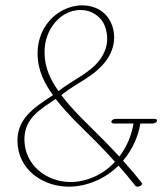

<svg xmlns="http://www.w3.org/2000/svg" viewBox="-20 -697 631 726"><path d="M573.7 -241.2C573.7 -245.1 569.8 -247.6 564 -247.6H417.5C410.6 -247.6 403.3 -243.7 401.4 -238.8C399.4 -233.9 403.8 -230 410.6 -230H484.9C477.5 -184.6 459 -141.1 431.2 -105C410.6 -127.4 389.2 -149.4 367.7 -171.4C314 -225.6 257.3 -276.9 211.9 -337.4C214.8 -339.4 217.8 -341.8 220.2 -343.8C271.5 -384.3 341.8 -410.6 383.8 -471.2C400.9 -495.6 411.6 -524.4 411.6 -554.7C411.6 -625.5 363.8 -676.8 290.5 -676.8C266.1 -676.8 241.2 -670.4 219.2 -659.2C160.6 -629.4 122.1 -568.4 122.1 -495.6C122.1 -429.2 149.9 -379.4 180.2 -337.4C124 -298.8 45.9 -256.8 45.9 -166C45.9 -58.1 138.2 7.3 236.8 8.8H240.2C311.5 8.8 380.9 -23.4 428.2 -70.8C450.7 -45.4 471.2 -21 491.7 5.4C493.5 7.8 496.6 8.9 500 8.9C507.8 8.9 517.3 3.4 517.3 -2.1C517.3 -3.2 516.9 -4.3 516.1 -5.4C493.7 -34.2 469.7 -62 445.3 -89.4C479.5 -129.9 502.4 -178.7 510.7 -230H557.1C564.5 -230 573.7 -234.4 573.7 -241.2ZM72.3 -169.9C72.3 -250.5 133.3 -284.2 190.9 -322.8C191.4 -322.3 191.4 -321.8 191.9 -321.3C237.3 -262.2 293 -211.9 344.7 -159.7C368.7 -135.7 391.6 -110.8 414.6 -85.4C374 -39.1 309.6 -8.8 247.1 -8.8H243.7C157.2 -9.8 72.3 -71.8 72.3 -169.9ZM201.2 -352.5C172.9 -392.6 148.4 -439 148.4 -500C148.4 -569.8 186 -623.5 231.4 -646.5C248 -654.8 265.6 -659.2 283.7 -659.2C315.9 -659.2 342.3 -646.5 361.8 -623.5C377.9 -605 385.3 -575.7 385.3 -550.3C385.3 -522.5 375.5 -497.1 360.4 -475.1C322.8 -421.4 259.8 -398.4 201.7 -353Z"/></svg>

Font: WireWyrm
Style: Light
Weight: 200
Version: Version 001.000